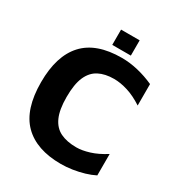

<svg xmlns="http://www.w3.org/2000/svg" viewBox="-193 -947 1016 1089"><g transform="rotate(30 315.0 -402.5)"><path d="M366.1 12.9Q205.8 12.9 121.6 -71.3Q37.5 -155.6 37.5 -333.3Q37.5 -505.4 118.5 -593.5Q199.5 -681.6 366.1 -681.6Q419.1 -681.6 473.3 -668.6Q527.4 -655.6 578.2 -632.6V-492.2Q525.9 -526.3 478 -541.2Q430 -556.2 388.1 -556.2Q329.3 -556.2 288.4 -534.9Q247.5 -513.6 226.2 -465Q204.9 -416.4 204.9 -332.6Q204.9 -250.2 226.6 -202Q248.2 -153.7 290.5 -133.1Q332.8 -112.5 395.1 -112.5Q432.1 -112.5 479 -127Q525.9 -141.4 578.2 -174.8V-34.4Q550.4 -20.1 514.5 -9.4Q478.5 1.2 440.2 7.1Q401.8 12.9 366.1 12.9ZM281.5 -718V-818H403.2V-718Z"/></g></svg>

Font: Maven Pro
Style: Regular
Weight: 400
Designer: Joe Prince
Foundry: Joe Prince
Version: Version 2.103